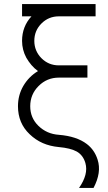

<svg xmlns="http://www.w3.org/2000/svg" viewBox="-20 -720 529 940"><path d="M88 -700V-640H134Q111 -615 99.5 -585Q88 -555 88 -520Q88 -476 109 -437Q120 -418 134 -401.5Q148 -385 166 -372Q121 -345 94 -299Q68 -254 68 -200Q68 -117 125 -63Q154 -35 189.5 -19.5Q225 -4 268 0Q325 5 356 22Q387 40 398 78Q406 106 398 136.5Q390 167 367 200H438Q458 162 463 127.5Q468 93 458 62Q443 14 405 -15Q355 -53 268 -60Q209 -64 168 -104Q128 -143 128 -200Q128 -258 169 -299Q210 -340 268 -340H408V-400H268Q218 -400 183 -435Q166 -452 157 -473.5Q148 -495 148 -520Q148 -570 183 -605Q218 -640 268 -640H448V-700Z"/></svg>

Font: Unageo
Style: Light
Weight: 300
Designer: Richard Sepsi
Foundry: Richard Sepsi
Version: Version 2.000